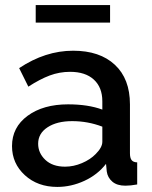

<svg xmlns="http://www.w3.org/2000/svg" viewBox="-20 -734 604 764"><path d="M122.1 -644V-713.9H418V-644ZM27.8 -152.8Q27.8 -227.5 89.8 -273.2Q151.9 -318.8 251 -318.8Q330.6 -318.8 387.2 -297.9V-331.1Q387.2 -386.2 353.5 -417.2Q319.8 -448.2 258.8 -448.2Q216.8 -448.2 177.7 -433.6Q138.7 -418.9 92.8 -389.2L56.2 -462.9Q160.2 -532.2 271 -532.2Q377 -532.2 437 -476.3Q497.1 -420.4 497.1 -318.8V-124Q497.1 -105.5 503.7 -96.9Q510.3 -88.4 525.9 -87.9V0Q499.5 4.9 479 4.9Q445.8 4.9 427 -11.2Q408.2 -27.3 404.8 -51.8L401.9 -82Q368.2 -38.6 315.7 -14.4Q263.2 9.8 208 9.8Q129.9 9.8 78.9 -36.9Q27.8 -83.5 27.8 -152.8ZM360.8 -121.1Q387.2 -147.5 387.2 -169.9V-230Q329.6 -252 267.1 -252Q206.5 -252 169.2 -227.5Q131.8 -203.1 131.8 -162.1Q131.8 -125 160.4 -97.9Q189 -70.8 238.8 -70.8Q272.9 -70.8 306.2 -85Q339.4 -99.1 360.8 -121.1Z"/></svg>

Font: Rawline SemiBold
Style: Regular
Weight: 600
Designer: Matt McInerney, Pablo Impallari, Rodrigo Fuenzalida
Foundry: Matt McInerney, Pablo Impallari, Rodrigo Fuenzalida
Version: Version 4.020;PS 004.020;hotconv 1.0.88;makeotf.lib2.5.64775